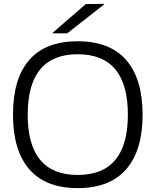

<svg xmlns="http://www.w3.org/2000/svg" viewBox="-20 -957 802 991"><path d="M123 -365Q123 -54 381 -54Q640 -54 640 -365Q640 -677 381 -677Q123 -677 123 -365ZM47 -365Q47 -551 131 -647.5Q215 -744 381 -744Q547 -744 631.5 -647Q716 -550 716 -365Q716 -180 631 -83Q546 14 381 14Q216 14 131.5 -83Q47 -180 47 -365ZM252 -785V-788L423 -936L517 -937V-934L327 -785Z"/></svg>

Font: Nacelle Light
Style: Regular
Weight: 300
Designer: Sora Sagano
Foundry: Sora Sagano
Version: Version 1.000;FEAKit 1.0